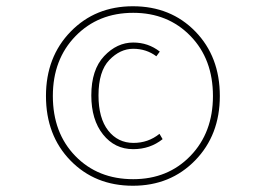

<svg xmlns="http://www.w3.org/2000/svg" viewBox="-20 -742 850 614"><path d="M406 -606Q454 -606 491 -577L480 -562Q448 -586 406 -586Q364 -586 329.5 -550Q295 -514 295 -437Q295 -364 326 -324.5Q357 -285 407 -285Q454 -285 490 -314L500 -297Q460 -265 406 -265Q347 -265 309.5 -312Q272 -359 272 -437Q272 -519 313 -562.5Q354 -606 406 -606ZM406 -701Q294 -701 221.5 -626.5Q149 -552 149 -435Q149 -317 221 -243Q293 -169 406 -169Q517 -169 589 -243.5Q661 -318 661 -435Q661 -553 589 -627Q517 -701 406 -701ZM405 -722Q526 -722 604.5 -641.5Q683 -561 683 -435Q683 -310 604 -229Q525 -148 405 -148Q284 -148 205.5 -228.5Q127 -309 127 -435Q127 -560 206 -641Q285 -722 405 -722Z"/></svg>

Font: FiraSans
Style: Regular
Weight: 150
Designer: Carrois Corporate & Edenspiekermann AG
Foundry: Carrois Corporate GbR & Edenspiekermann AG
Version: Version 3.106;PS 003.106;hotconv 1.0.70;makeotf.lib2.5.58329